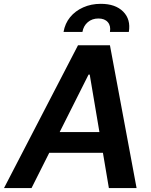

<svg xmlns="http://www.w3.org/2000/svg" viewBox="-60 -958 767 978"><path d="M100.6 0H-39.6L337.4 -727.5H500L635.7 0H494.6L397 -578.1H391.1ZM152.8 -285.2H536.1L518.6 -179.7H134.8ZM263.7 -795.4Q271 -838.4 297.1 -870.4Q323.2 -902.3 363.8 -920.4Q404.3 -938.5 453.6 -938.5Q527.8 -938.5 567.4 -898.9Q606.9 -859.4 596.2 -795.4H500Q505.4 -826.2 489.3 -845Q473.1 -863.8 441.4 -863.8Q409.2 -863.8 387.2 -845Q365.2 -826.2 359.9 -795.4Z"/></svg>

Font: Inter Tight SemiBold
Style: Italic
Weight: 600
Italic angle: -9.39999°
Designer: Rasmus Andersson
Foundry: rsms
Version: Version 3.004